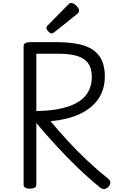

<svg xmlns="http://www.w3.org/2000/svg" viewBox="-20 -1289 810 1326"><path d="M187 14Q165 14 154 7Q143 0 143 -14V-970Q143 -984 154.5 -991Q166 -998 188 -998H371Q485 -998 559 -974.5Q633 -951 668.5 -898.5Q704 -846 704 -759Q704 -715 692 -675.5Q680 -636 657.5 -603.5Q635 -571 602 -545Q569 -519 527.5 -500Q486 -481 436 -469Q386 -457 329 -452Q387 -382 451 -313Q515 -244 584 -179Q653 -114 728 -54Q739 -46 742 -30.5Q745 -15 726 4Q713 16 699 16.5Q685 17 670 5Q589 -61 512.5 -135Q436 -209 365.5 -286Q295 -363 231 -439V-14Q231 0 220 7Q209 14 187 14ZM231 -522Q282 -523 326.5 -527.5Q371 -532 410 -541.5Q449 -551 481 -564.5Q513 -578 538 -597Q563 -616 580 -640.5Q597 -665 605.5 -694.5Q614 -724 614 -759Q614 -817 589 -852Q564 -887 513 -902.5Q462 -918 383 -918H231ZM338 -1058Q327 -1058 314 -1071.5Q301 -1085 301 -1095Q301 -1099 302 -1103Q303 -1107 309 -1113L452 -1258Q457 -1263 461.5 -1266Q466 -1269 472 -1269Q481 -1269 494 -1260Q507 -1251 516.5 -1239Q526 -1227 526 -1216Q526 -1209 523.5 -1204Q521 -1199 511 -1191L357 -1068Q351 -1064 346.5 -1061Q342 -1058 338 -1058Z"/></svg>

Font: Playwrite ES Deco
Style: Regular
Weight: 400
Designer: Veronika Burian, José Scaglione
Foundry: TypeTogether
Version: Version 1.002